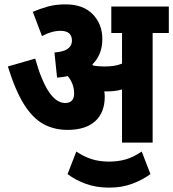

<svg xmlns="http://www.w3.org/2000/svg" viewBox="-20 -652 792 878"><path d="M459 -210Q459 -137 415 -97.5Q371 -58 289 -58Q228 -58 179 -84.5Q130 -111 90 -174.5Q50 -238 16 -348L141 -384Q198 -181 278 -181Q299 -181 309 -192.5Q319 -204 319 -223Q319 -247 311.5 -267Q304 -287 290 -304Q267 -299 241 -297L229 -412Q271 -415 290 -429Q309 -443 309 -466Q309 -511 257 -511Q216 -511 172 -487L130 -598Q163 -612 198.5 -622Q234 -632 280 -632Q360 -632 404 -587Q448 -542 448 -473Q448 -402 402 -357Q404 -355 407 -352Q431 -348 457 -348Q479 -348 498 -350.5Q517 -353 538 -361V-501H489V-622H752V-501H678V0H538V-243Q521 -238 504 -236Q487 -234 470 -234Q464 -234 457 -234Q459 -222 459 -210ZM479 206Q420 206 372 188.5Q324 171 289 144L329 41Q363 64 398.5 75.5Q434 87 479 87Q519 87 554.5 77Q590 67 628 41L668 144Q633 170 585.5 188Q538 206 479 206Z"/></svg>

Font: Noto Sans Devanagari Condensed ExtraBold
Style: Regular
Weight: 800
Width: 3
Designer: Jelle Bosma - Monotype Design Team
Foundry: Monotype Imaging Inc.
Version: Version 2.004; ttfautohint (v1.8.4.7-5d5b)